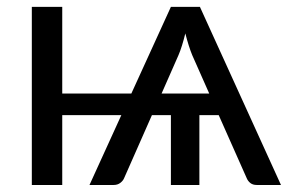

<svg xmlns="http://www.w3.org/2000/svg" viewBox="-20 -526 824 546"><path d="M575 -260 526.5 -369.5Q516.5 -394 507 -431Q502.5 -412.5 497.5 -396.5Q492.5 -380.5 487.5 -369L439.5 -260ZM779 0H710Q699 0 692 -5.5Q685 -11 681.5 -19.5L602 -198.5H547V0H466V-198.5H412L333 -19.5Q330 -12 322.2 -6Q314.5 0 303.5 0H234.5L325 -198.5H157V0H70.5V-506.5H157V-260H353.5L466 -506.5H548.5Z"/></svg>

Font: Lato 2
Style: Regular
Weight: 400
Designer: Lukasz Dziedzic with Adam Twardoch and Botio Nikoltchev
Foundry: tyPoland Lukasz Dziedzic
Version: Version 2.015; 2015-08-06; http://www.latofonts.com/